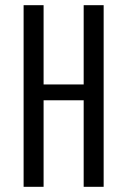

<svg xmlns="http://www.w3.org/2000/svg" viewBox="-20 -720 490 740"><path d="M71 0V-700H148V-394.5H302.5V-700H379.5V0H302.5V-333.5H148V0Z"/></svg>

Font: Trispace Condensed Light
Style: Regular
Weight: 300
Width: 3
Designer: Tyler Finck
Foundry: Etcetera Type Company
Version: Version 1.210; ttfautohint (v1.8.3)